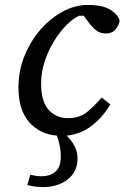

<svg xmlns="http://www.w3.org/2000/svg" viewBox="-20 -540 506 780"><path d="M91 212 103 170Q109 171 121 173.5Q133 176 149 176Q184 176 205.5 157Q227 138 227 96Q227 75 223 53.5Q219 32 211 11Q141 5 98 -44.5Q55 -94 55 -184Q55 -253 80 -314Q105 -375 145.5 -421Q186 -467 236 -493.5Q286 -520 335 -520Q398 -520 429 -500Q460 -480 466 -456Q463 -437 449.5 -420.5Q436 -404 409 -404Q388 -404 371.5 -416Q355 -428 338 -452L320 -476H302Q280 -467 253 -441Q226 -415 202 -377Q178 -339 162.5 -293.5Q147 -248 147 -200Q147 -128 177.5 -94Q208 -60 256 -60Q304 -60 334.5 -85.5Q365 -111 393 -144L428 -116Q400 -67 355 -31Q310 5 251 11Q272 32 283.5 55Q295 78 295 104Q295 158 255 189Q215 220 155 220Q131 220 113.5 216.5Q96 213 91 212Z"/></svg>

Font: Source Serif 4 Caption
Style: Italic
Weight: 400
Italic angle: -12°
Designer: Frank Grießhammer
Foundry: Adobe Systems Incorporated
Version: Version 4.004;hotconv 1.0.117;makeotfexe 2.5.65602